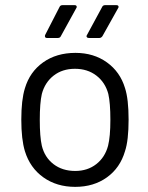

<svg xmlns="http://www.w3.org/2000/svg" viewBox="-20 -720 576 748"><path d="M273 8Q201 8 149 -29Q97 -66 77 -131Q63 -177 63 -254Q63 -331 77 -376Q96 -440 148 -477Q200 -514 274 -514Q345 -514 396.5 -477Q448 -440 467 -377Q481 -334 481 -254Q481 -173 467 -131Q448 -66 396.5 -29Q345 8 273 8ZM273 -54Q321 -54 355 -80.5Q389 -107 401 -152Q410 -188 410 -253Q410 -319 402 -354Q390 -399 355.5 -425.5Q321 -452 272 -452Q223 -452 189 -425.5Q155 -399 143 -354Q135 -319 135 -253Q135 -187 143 -152Q154 -107 188.5 -80.5Q223 -54 273 -54ZM163 -572Q158 -572 156.5 -574.5Q155 -577 155 -579Q155 -582 156 -584L212 -693Q215 -700 224 -700H270Q276 -700 277.5 -697.5Q279 -695 279 -693Q279 -691 277 -688L217 -579Q214 -572 205 -572ZM327 -572Q321 -572 319 -574.5Q317 -577 317 -579Q317 -581 319 -584L378 -693Q381 -700 390 -700H433Q439 -700 440.5 -697.5Q442 -695 442 -693Q442 -691 440 -688L379 -579Q374 -572 367 -572Z"/></svg>

Font: LinhAnh
Style: Regular
Weight: 400
Designer: Jeremy Tribby
Foundry: Tribby Type
Version: Version 1.408